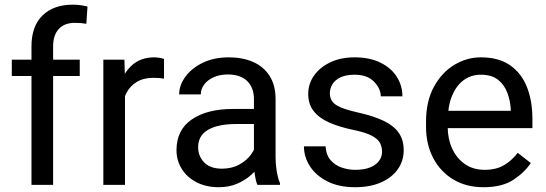

<svg xmlns="http://www.w3.org/2000/svg" viewBox="-20 -780 2303 810"><path d="M112.8 0V-584.5Q112.8 -669.4 159.4 -714.8Q206.1 -760.3 287.1 -760.3Q302.7 -760.3 318.4 -758.3Q334 -756.3 349.1 -752.4L344.2 -679.7Q334 -681.6 321 -682.6Q308.1 -683.6 295.4 -683.6Q252.4 -683.6 228.3 -658Q204.1 -632.3 204.1 -584.5V0ZM316.4 -459.5H29.8V-528.3H316.4Z M507.3 0H416V-528.3H504.9L507.3 -445.3ZM671.9 -447.8Q660.2 -450.2 650.1 -450.9Q640.1 -451.7 627.4 -451.7Q585.9 -451.7 557.4 -434.6Q528.8 -417.5 513.2 -387.5Q497.6 -357.4 493.7 -318.8L467.8 -304.2Q467.8 -368.2 484.9 -421.1Q502 -474.1 538.3 -506.1Q574.7 -538.1 631.8 -538.1Q641.1 -538.1 654.1 -535.9Q667 -533.7 671.9 -531.2Z M1051.3 -362.3Q1051.3 -409.7 1023.2 -437.7Q995.1 -465.8 940.4 -465.8Q906.7 -465.8 881.1 -454.1Q855.5 -442.4 841.3 -423.3Q827.1 -404.3 827.1 -381.8H735.8Q735.8 -419.9 761.7 -455.8Q787.6 -491.7 834.7 -514.9Q881.8 -538.1 945.8 -538.1Q1003.4 -538.1 1047.9 -518.6Q1092.3 -499 1117.4 -459.7Q1142.6 -420.4 1142.6 -361.3V-115.2Q1142.6 -88.9 1147.2 -59.1Q1151.9 -29.3 1161.1 -7.8V0H1065.9Q1059.1 -15.6 1055.2 -41.7Q1051.3 -67.9 1051.3 -90.3ZM1066.9 -256.8H977.1Q899.9 -256.8 857.9 -232.4Q815.9 -208 815.9 -159.2Q815.9 -121.1 841.6 -94.7Q867.2 -68.4 916.5 -68.4Q958 -68.4 989.7 -85.9Q1021.5 -103.5 1040 -129.4Q1058.6 -155.3 1060.1 -179.2L1099.1 -135.7Q1095.7 -115.2 1080.6 -90.3Q1065.4 -65.4 1040.3 -42.7Q1015.1 -20 980.7 -5.1Q946.3 9.8 903.3 9.8Q849.6 9.8 809.3 -11Q769 -31.7 746.8 -67.4Q724.6 -103 724.6 -146.5Q724.6 -231.9 789.1 -276.1Q853.5 -320.3 962.4 -320.3H1066.9Z M1478.5 9.8Q1408.7 9.8 1360.4 -15.1Q1312 -40 1287.1 -79.3Q1262.2 -118.7 1262.2 -162.6H1353.5Q1356 -125.5 1375.2 -103.8Q1394.5 -82 1422.6 -72.8Q1450.7 -63.5 1478.5 -63.5Q1515.6 -63.5 1540.8 -73.5Q1565.9 -83.5 1578.9 -100.8Q1591.8 -118.2 1591.8 -140.1Q1591.8 -159.7 1583.3 -176.5Q1574.7 -193.4 1548.8 -207.3Q1522.9 -221.2 1470.7 -231.9Q1412.1 -244.1 1369.4 -262.9Q1326.7 -281.7 1303.5 -311Q1280.3 -340.3 1280.3 -383.8Q1280.3 -425.8 1304.4 -460.7Q1328.6 -495.6 1372.8 -516.8Q1417 -538.1 1476.1 -538.1Q1539.6 -538.1 1584.7 -515.9Q1629.9 -493.7 1653.8 -456.3Q1677.7 -418.9 1677.7 -373.5H1586.4Q1586.4 -406.2 1557.9 -435.5Q1529.3 -464.8 1476.1 -464.8Q1439 -464.8 1415.8 -453.4Q1392.6 -441.9 1382.1 -424.1Q1371.6 -406.2 1371.6 -386.7Q1371.6 -367.2 1381.3 -352.8Q1391.1 -338.4 1417.2 -327.1Q1443.4 -315.9 1493.2 -304.7Q1558.1 -290 1600.1 -269.5Q1642.1 -249 1662.6 -219.2Q1683.1 -189.5 1683.1 -146.5Q1683.1 -100.6 1657.7 -65.2Q1632.3 -29.8 1586.4 -10Q1540.5 9.8 1478.5 9.8Z M2020 9.8Q1946.3 9.8 1891.8 -23.2Q1837.4 -56.2 1807.4 -113.8Q1777.3 -171.4 1777.3 -245.6V-266.6Q1777.3 -352.5 1810.3 -413.3Q1843.3 -474.1 1896.2 -506.1Q1949.2 -538.1 2008.3 -538.1Q2084.5 -538.1 2132.6 -504.2Q2180.7 -470.2 2203.4 -411.9Q2226.1 -353.5 2226.1 -279.8V-239.3H1831.5V-312.5H2134.8V-319.3Q2132.8 -354.5 2120.6 -387.9Q2108.4 -421.4 2081.5 -443.1Q2054.7 -464.8 2008.3 -464.8Q1967.3 -464.8 1935.8 -441.7Q1904.3 -418.5 1886.5 -374.3Q1868.7 -330.1 1868.7 -266.6V-245.6Q1868.7 -195.3 1887.2 -154.1Q1905.8 -112.8 1940.9 -88.1Q1976.1 -63.5 2024.9 -63.5Q2072.8 -63.5 2106 -83Q2139.2 -102.5 2164.1 -135.3L2219.2 -92.3Q2193.8 -53.2 2146.2 -21.7Q2098.6 9.8 2020 9.8Z"/></svg>

Font: Heebo
Style: Regular
Weight: 400
Designer: Oded Ezer
Foundry: Ezer Type House
Version: Version 3.100